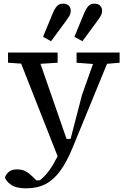

<svg xmlns="http://www.w3.org/2000/svg" viewBox="-20 -796 700 1053"><path d="M400 -452V-508H636V-452L567 -446L379 12Q347 90 311.5 139.5Q276 189 230.5 213Q185 237 123 237Q69 237 41 217.5Q13 198 7 177Q13 159 29 146Q45 133 73 133Q102 133 121.5 144Q141 155 159 173L179 193H199Q229 168 251.5 136.5Q274 105 296 61L96 -447L24 -452V-508H296V-452L202 -446L345 -34H367L430 -276L490 -445ZM216 -594 268 -720Q280 -749 292.5 -762.5Q305 -776 326 -776Q347 -776 357.5 -764.5Q368 -753 368 -738Q368 -723 361.5 -711Q355 -699 344 -684L260 -570ZM388 -594 440 -720Q452 -749 464.5 -762.5Q477 -776 498 -776Q519 -776 529.5 -764.5Q540 -753 540 -738Q540 -723 533.5 -711Q527 -699 516 -684L432 -570Z"/></svg>

Font: Source Serif 4 Caption
Style: Regular
Weight: 400
Designer: Frank Grießhammer
Foundry: Adobe Systems Incorporated
Version: Version 4.004;hotconv 1.0.117;makeotfexe 2.5.65602